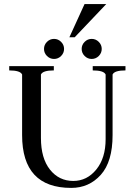

<svg xmlns="http://www.w3.org/2000/svg" viewBox="-20 -908 658 938"><path d="M393 -888H499L345 -726H319ZM393.5 -634.5Q379 -649 379 -669Q379 -689 393.5 -703.5Q408 -718 428 -718Q448 -718 462.5 -703.5Q477 -689 477 -669Q477 -649 462.5 -634.5Q448 -620 428 -620Q408 -620 393.5 -634.5ZM209.5 -634.5Q195 -649 195 -669Q195 -689 209.5 -703.5Q224 -718 244 -718Q264 -718 278.5 -703.5Q293 -689 293 -669Q293 -649 278.5 -634.5Q264 -620 244 -620Q224 -620 209.5 -634.5ZM338 -24Q405 -24 450.5 -80Q496 -136 496 -228V-544Q487 -564 433 -564V-585H593V-564Q539 -564 530 -544V-248Q530 -118 472.5 -54Q415 10 328 10Q88 10 88 -248V-544Q79 -564 25 -564V-585H243V-564Q189 -564 180 -544V-234Q180 -135 224 -79.5Q268 -24 338 -24Z"/></svg>

Font: Judson
Style: Regular
Weight: 400
Version: Version 20110429